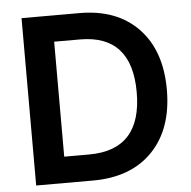

<svg xmlns="http://www.w3.org/2000/svg" viewBox="-52 -779 828 831"><g transform="rotate(-5 362.0 -363.5)"><path d="M318.4 0H71.8V-727.1H323.2Q485.8 -727.1 578.6 -630.6Q671.4 -534.2 671.4 -364.3Q671.4 -193.8 577.9 -96.9Q484.4 0 318.4 0ZM203.6 -113.8H312Q540.5 -113.8 540.5 -364.3Q540.5 -613.3 315.9 -613.3H203.6Z"/></g></svg>

Font: Interop SemBd
Style: Regular
Weight: 600
Designer: Rasmus Andersson, Google, Jang Haemin
Foundry: jhaemin
Version: Version 1.007